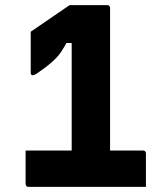

<svg xmlns="http://www.w3.org/2000/svg" viewBox="-20 -730 640 750"><path d="M252 -710Q256 -710 271 -710Q286 -710 307 -710Q328 -710 348.5 -710Q369 -710 383 -710Q397 -710 399 -710Q403 -710 405 -708.5Q407 -707 408.5 -705Q410 -703 410 -699Q410 -697 410 -664.5Q410 -632 410 -580.5Q410 -529 410 -467.5Q410 -406 410 -344Q410 -282 410 -230.5Q410 -179 410 -146.5Q410 -114 410 -112H254L260 -138Q260 -148 260 -171.5Q260 -195 260 -218.5Q260 -242 260 -252Q260 -257 260 -276Q260 -295 260 -323.5Q260 -352 260 -385.5Q260 -419 260 -451.5Q260 -484 260 -511.5Q260 -539 260 -556.5Q260 -574 260 -576L271 -562H224L248 -579Q234 -550 220.5 -530Q207 -510 192 -496Q177 -482 159 -468Q144 -457 133.5 -449.5Q123 -442 117 -439Q111 -436 108 -436Q106 -436 104 -437Q102 -438 101 -440.5Q100 -443 100 -446V-606Q119 -619 138 -632Q157 -645 176 -658Q189 -667 205 -678Q221 -689 234.5 -698Q248 -707 252 -710ZM80 -142Q82 -142 107.5 -142Q133 -142 173.5 -142Q214 -142 261.5 -142Q309 -142 357 -142Q405 -142 445.5 -142Q486 -142 511.5 -142Q537 -142 539 -142Q544 -142 547 -139Q550 -136 550 -131Q550 -127 550 -108Q550 -89 550 -65.5Q550 -42 550 -23Q550 -4 550 0Q548 0 523 0Q498 0 458 0Q418 0 370 0Q322 0 274.5 0Q227 0 186 0Q145 0 119.5 0Q94 0 91 0Q88 0 86.5 -1Q85 -2 83 -3Q82 -5 81 -7Q80 -9 80 -11Q80 -14 80 -27Q80 -40 80 -58.5Q80 -77 80 -95Q80 -113 80 -126Q80 -139 80 -142Z"/></svg>

Font: Recursive Monospace ExtraBold
Style: Regular
Weight: 800
Version: Version 1.047